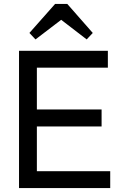

<svg xmlns="http://www.w3.org/2000/svg" viewBox="-20 -959 623 979"><path d="M77 0V-700H530V-614H168V-401H498V-314H168V-86H542V0ZM261 -939H323L453 -791L422 -758L292 -858L161 -758L130 -791Z"/></svg>

Font: Zen Kaku Gothic New Medium
Style: Regular
Weight: 500
Designer: Yoshimichi Ohira
Foundry: Positype
Version: Version 1.002